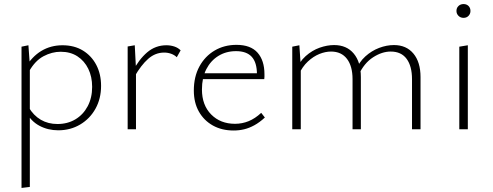

<svg xmlns="http://www.w3.org/2000/svg" viewBox="-20 -637 2430 946"><path d="M267 5Q216 5 174 -17.5Q132 -40 108 -86L121 -109Q145 -68 181 -47Q217 -26 263 -26Q313 -26 351.5 -49Q390 -72 412 -113.5Q434 -155 434 -209Q434 -259 415 -298Q396 -337 361.5 -359.5Q327 -382 279 -382Q236 -382 194.5 -360Q153 -338 123 -285L103 -301Q137 -358 183.5 -386Q230 -414 288 -414Q346 -414 388.5 -388Q431 -362 454.5 -317Q478 -272 478 -214Q478 -151 450.5 -101.5Q423 -52 375 -23.5Q327 5 267 5ZM86 289V-407L120 -414L127 -317V284Z M609 0V-408L644 -414L650 -297V0ZM643 -260 631 -281Q664 -344 705 -379Q746 -414 800 -414Q820 -414 838.5 -408Q857 -402 870 -389L851 -355Q840 -366 823.5 -372Q807 -378 789 -378Q745 -378 710 -347Q675 -316 643 -260Z M1131 6Q1073 6 1029 -18.5Q985 -43 960 -87Q935 -131 935 -191Q935 -259 962.5 -309.5Q990 -360 1037.5 -388Q1085 -416 1145 -416Q1215 -416 1249 -377.5Q1283 -339 1283 -271Q1283 -265 1283 -259Q1283 -253 1282 -247H1246V-271Q1246 -329 1220.5 -357Q1195 -385 1143 -385Q1094 -385 1056 -361.5Q1018 -338 996.5 -296Q975 -254 975 -196Q975 -119 1020.5 -73Q1066 -27 1138 -27Q1173 -27 1205 -40Q1237 -53 1267 -81L1285 -58Q1259 -34 1233.5 -20Q1208 -6 1183 0Q1158 6 1131 6ZM964 -247 970 -276H1275V-247Z M2010 0V-247Q2010 -311 1983.5 -347Q1957 -383 1905 -383Q1862 -383 1818 -354.5Q1774 -326 1747 -268L1731 -287Q1749 -331 1780 -359Q1811 -387 1848 -401Q1885 -415 1921 -415Q1982 -415 2017 -373Q2052 -331 2052 -257V0ZM1717 0V-247Q1717 -311 1689.5 -347Q1662 -383 1611 -383Q1583 -383 1553.5 -371Q1524 -359 1497 -334Q1470 -309 1451 -268L1435 -285Q1454 -332 1486 -360.5Q1518 -389 1555 -402Q1592 -415 1626 -415Q1688 -415 1723 -373Q1758 -331 1758 -257V0ZM1420 0V-407L1455 -414L1462 -310V0Z M2243 0V-407L2285 -414V0ZM2264 -549Q2249 -549 2239 -559Q2229 -569 2229 -583Q2229 -598 2239 -607.5Q2249 -617 2264 -617Q2279 -617 2288.5 -607.5Q2298 -598 2298 -583Q2298 -569 2288.5 -559Q2279 -549 2264 -549Z"/></svg>

Font: Ysabeau Infant ExtraLight
Style: Regular
Weight: 250
Designer: Christian Thalmann (Catharsis Fonts)
Version: Version 2.001;gftools[0.9.30]; featfreeze: ss01,ss02,lnum